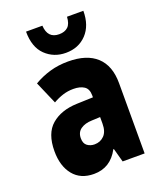

<svg xmlns="http://www.w3.org/2000/svg" viewBox="-145 -862 790 960"><g transform="rotate(-20 250.0 -382.5)"><path d="M188 10Q117 10 78.5 -37.5Q40 -85 40 -164Q40 -259 91 -302.5Q142 -346 226 -349L313 -352V-362Q313 -397 291.5 -411Q270 -425 235 -425Q205 -425 178.5 -416.5Q152 -408 126 -393L74 -513Q115 -537 160 -550Q205 -563 257 -563Q356 -563 408 -515Q460 -467 460 -374V0H343L323 -73H320Q276 10 188 10ZM241 -128Q272 -128 292.5 -149Q313 -170 313 -212V-247L268 -245Q232 -244 209 -228Q186 -212 186 -180Q186 -152 202.5 -140Q219 -128 241 -128ZM263 -607Q199 -607 155 -649.5Q111 -692 111 -775H198Q202 -706 263 -706Q293 -706 310 -722Q327 -738 329 -775H416Q416 -697 373.5 -652Q331 -607 263 -607Z"/></g></svg>

Font: Noto Sans Mono ExtraCondensed Black
Style: Regular
Weight: 900
Width: 2
Designer: Monotype Design Team
Foundry: Monotype Imaging Inc.
Version: Version 2.014